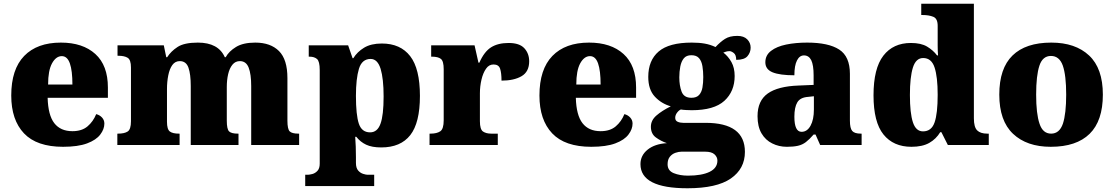

<svg xmlns="http://www.w3.org/2000/svg" viewBox="-20 -780 5996 1033"><path d="M319.3 9.8Q177.7 9.8 109.1 -62.5Q40.5 -134.8 40.5 -266.1Q40.5 -407.2 110.1 -479Q179.7 -550.8 307.6 -550.8Q425.3 -550.8 492.9 -489.5Q560.5 -428.2 560.5 -309.1V-253.9H236.3Q238.8 -160.2 272.2 -117.2Q305.7 -74.2 369.6 -74.2Q420.4 -74.2 450.9 -100.1Q481.4 -126 497.6 -166Q516.6 -161.1 529.1 -147.5Q541.5 -133.8 541.5 -115.2Q541.5 -85 519.5 -56.2Q497.6 -26.9 448.5 -8.5Q399.4 9.8 319.3 9.8ZM238.8 -325.2H369.6Q369.6 -399.4 356 -438.5Q342.3 -478 312.5 -478Q281.2 -478 259.8 -439Q238.8 -400.4 238.8 -325.2Z M946.3 -61V0H611.3V-61H615.2Q649.4 -61 667 -72.5Q684.6 -84 684.6 -127.9V-417Q684.6 -458 667 -469Q649.4 -480 616.2 -480H612.3V-536.1H861.3L874.5 -472.2H879.4Q899.4 -503.9 935.3 -527.3Q971.2 -550.8 1044.4 -550.8Q1154.8 -550.8 1189.5 -472.2H1194.3Q1211.4 -503.9 1249.8 -527.3Q1288.1 -550.8 1353.5 -550.8Q1435.5 -550.8 1481 -505.4Q1526.4 -460 1526.4 -359.9V-130.9Q1526.4 -85 1538.8 -73Q1551.3 -61 1585.4 -61H1589.4V0H1331.5V-316.9Q1331.5 -380.9 1317.9 -416Q1304.2 -451.2 1270.5 -451.2Q1246.1 -451.2 1230.5 -431.9Q1214.8 -412.6 1207.5 -381.1Q1200.2 -349.6 1200.2 -312V-130.9Q1200.2 -85 1212.6 -73Q1225.1 -61 1259.3 -61H1263.2V0H1006.3V-316.9Q1006.3 -380.9 993.9 -416Q981.4 -451.2 947.3 -451.2Q922.4 -451.2 907.2 -430.2Q892.1 -409.2 885.3 -374.5Q878.4 -339.8 878.4 -300.8V-125Q878.4 -84 893.8 -72.5Q909.2 -61 942.4 -61Z M1993.2 160.2V221.2H1622.1V160.2H1637.2Q1644 160.2 1660.6 156.2Q1676.3 151.9 1688.2 138.9Q1700.2 126 1700.2 100.1V-402.8Q1700.2 -450.2 1685.5 -462.6Q1670.9 -475.1 1646 -475.1H1641.1V-536.1H1853L1877 -466.8H1880.9Q1901.9 -501 1939 -523.4Q1976.1 -545.9 2034.2 -545.9Q2134.3 -545.9 2186.8 -478Q2239.3 -410.2 2239.3 -264.2Q2239.3 -119.1 2187.3 -53Q2135.3 13.2 2031.2 13.2Q1981 13.2 1950 -1.5Q1918.9 -16.1 1897 -43.9H1891.1Q1893.1 -18.1 1894 9Q1895 36.1 1895 65.9V96.2Q1895 124 1907.2 137.7Q1918.9 150.9 1934.1 155.5Q1949.2 160.2 1957 160.2ZM1971.2 -67.9Q2010.7 -67.9 2027.3 -114.7Q2043.9 -160.2 2043.9 -261.2Q2043.9 -356.4 2027.8 -409.7Q2011.2 -462.9 1974.1 -462.9Q1927.2 -462.9 1911.1 -409.7Q1895 -356.4 1895 -264.2Q1895 -161.6 1910.6 -114.7Q1926.3 -67.9 1971.2 -67.9Z M2658.2 -61V0H2291V-61H2295.9Q2330.1 -61 2348.6 -73.5Q2367.2 -85.9 2367.2 -132.8V-407.2Q2367.2 -451.2 2352.1 -463.1Q2336.9 -475.1 2304.2 -475.1H2299.8V-536.1H2533.2L2554.2 -442.9H2559.1Q2585 -502 2622.1 -525.4Q2659.2 -548.8 2716.8 -548.8Q2774.9 -548.8 2801 -520.5Q2827.1 -492.2 2827.1 -450.2Q2827.1 -394 2786.1 -370.1Q2745.1 -346.2 2678.2 -346.2Q2678.2 -387.2 2670.7 -410.2Q2663.1 -433.1 2635.3 -433.1Q2610.4 -433.1 2595.2 -410.6Q2579.1 -388.2 2570.6 -352.1Q2562 -315.9 2562 -277.8V-127.9Q2562 -84 2578.6 -72.5Q2595.2 -61 2623 -61Z M3161.1 9.8Q3019.5 9.8 2950.9 -62.5Q2882.3 -134.8 2882.3 -266.1Q2882.3 -407.2 2951.9 -479Q3021.5 -550.8 3149.4 -550.8Q3267.1 -550.8 3334.7 -489.5Q3402.3 -428.2 3402.3 -309.1V-253.9H3078.1Q3080.6 -160.2 3114 -117.2Q3147.5 -74.2 3211.4 -74.2Q3262.2 -74.2 3292.7 -100.1Q3323.2 -126 3339.4 -166Q3358.4 -161.1 3370.8 -147.5Q3383.3 -133.8 3383.3 -115.2Q3383.3 -85 3361.3 -56.2Q3339.4 -26.9 3290.3 -8.5Q3241.2 9.8 3161.1 9.8ZM3080.6 -325.2H3211.4Q3211.4 -399.4 3197.8 -438.5Q3184.1 -478 3154.3 -478Q3123 -478 3101.6 -439Q3080.6 -400.4 3080.6 -325.2Z M3678.7 232.9Q3425.8 232.9 3425.8 103Q3425.8 56.2 3464.4 25.1Q3502.9 -5.9 3567.9 -9.8Q3535.6 -21 3508.8 -40.5Q3481.9 -60.1 3481.9 -98.1Q3481.9 -132.8 3511.5 -158.4Q3541 -184.1 3588.9 -208Q3538.6 -222.2 3503.2 -260Q3467.8 -297.9 3467.8 -366.2Q3467.8 -455.1 3523.7 -502.9Q3579.6 -550.8 3701.7 -550.8Q3741.7 -550.8 3771.7 -545.4Q3801.8 -540 3829.6 -526.9Q3855 -554.2 3880.4 -570.6Q3905.8 -586.9 3946.8 -586.9Q3981.9 -586.9 4000.2 -568.4Q4018.6 -549.8 4018.6 -523.9Q4018.6 -498 4001.7 -478Q3984.9 -458 3940.9 -458Q3940.9 -484.9 3927.7 -494.9Q3914.6 -504.9 3904.8 -504.9Q3894 -504.9 3885.7 -502L3871.6 -497.1Q3897.9 -477.1 3915.3 -446Q3932.6 -415 3932.6 -371.1Q3932.6 -288.1 3877.2 -237.5Q3821.8 -187 3701.7 -187Q3691.9 -187 3671.9 -188Q3651.9 -189 3643.6 -190.9Q3633.8 -188 3623.3 -174.6Q3612.8 -161.1 3612.8 -146Q3612.8 -130.9 3625.7 -125Q3638.7 -119.1 3655.8 -119.1H3775.9Q3987.8 -119.1 3987.8 37.1Q3987.8 127.9 3911.9 180.4Q3835.9 232.9 3678.7 232.9ZM3699.7 -253.9Q3727.5 -253.9 3741.2 -269Q3754.9 -284.2 3759.3 -309.1Q3763.7 -334 3763.7 -365.2Q3763.7 -396.5 3759.3 -423.3Q3754.9 -450.7 3741.2 -466.8Q3727.5 -482.9 3699.7 -482.9Q3672.9 -482.9 3659.2 -466.3Q3645.5 -449.7 3640.1 -421.9Q3634.8 -394 3634.8 -363.8Q3634.8 -319.8 3647.2 -286.9Q3659.7 -253.9 3699.7 -253.9ZM3681.6 165Q3755.9 165 3797.9 144.5Q3839.8 124 3839.8 84Q3839.8 64.9 3824.2 50.5Q3808.6 36.1 3774.9 36.1H3646Q3631.8 36.1 3614.3 42Q3596.7 47.9 3584.2 63Q3571.8 78.1 3571.8 104Q3571.8 138.2 3604.7 151.6Q3637.7 165 3681.6 165Z M4213.9 9.8Q4170.4 9.8 4134.8 -8.3Q4098.6 -25.9 4077.1 -62.5Q4055.7 -99.1 4055.7 -154.8Q4055.7 -237.8 4110.6 -276.9Q4165.5 -315.9 4276.9 -319.8L4357.4 -323.2V-375Q4357.4 -429.7 4344.7 -456.1Q4331.5 -481.9 4305.7 -481.9Q4281.7 -481.9 4268.1 -455.1Q4253.9 -427.7 4253.9 -375Q4175.3 -375 4136.2 -391.1Q4097.7 -407.2 4097.7 -444.8Q4097.7 -482.9 4128.4 -506.3Q4158.7 -529.8 4209.7 -540.3Q4260.7 -550.8 4322.8 -550.8Q4437.5 -550.8 4495.1 -513.4Q4552.7 -476.1 4552.7 -382.8V-130.9Q4552.7 -89.8 4565.2 -75.4Q4577.6 -61 4611.8 -61H4615.7V0H4392.6L4367.7 -56.2H4357.4Q4335 -30.3 4315.9 -15.6Q4296.9 -1 4272.7 4.4Q4248.5 9.8 4213.9 9.8ZM4292.5 -70.8Q4322.8 -70.8 4340.8 -103.5Q4358.9 -136.2 4358.9 -190.9V-262.2L4327.6 -258.8Q4285.6 -255.9 4269.8 -229.5Q4253.9 -203.1 4253.9 -151.9Q4253.9 -70.8 4292.5 -70.8Z M4883.8 9.8Q4786.6 9.8 4733.2 -56.6Q4679.7 -123 4679.7 -267.1Q4679.7 -412.1 4732.7 -480.5Q4785.6 -548.8 4880.9 -548.8Q4935.5 -548.8 4968 -529.3Q5000.5 -509.8 5021.5 -481.9H5026.9Q5025.9 -493.2 5025.4 -506.6Q5024.9 -520 5024.9 -535.6V-641.1Q5024.9 -680.2 5001.2 -689.7Q4977.5 -699.2 4944.8 -699.2H4936.5V-759.8H5219.7V-143.1Q5219.7 -96.2 5237.3 -78.6Q5254.9 -61 5291.5 -61H5299.8V0H5079.6L5044.9 -68.8H5038.6Q5016.6 -32.2 4979.7 -11.2Q4942.9 9.8 4883.8 9.8ZM4945.8 -73.2Q4991.7 -73.2 5008.3 -121.6Q5024.9 -169.4 5024.9 -270Q5024.9 -366.2 5008.3 -416.5Q4991.7 -467.8 4946.8 -467.8Q4907.7 -467.8 4891.6 -416.5Q4875.5 -365.2 4875.5 -269Q4875.5 -171.4 4891.6 -122.1Q4907.7 -73.2 4945.8 -73.2Z M5633.3 9.8Q5504.4 9.8 5430.4 -60.1Q5356.4 -129.9 5356.4 -271Q5356.4 -412.1 5427.5 -481.4Q5498.5 -550.8 5636.2 -550.8Q5765.6 -550.8 5839.6 -481.4Q5913.6 -412.1 5913.6 -271Q5913.6 -129.9 5842.5 -60.1Q5771.5 9.8 5633.3 9.8ZM5635.3 -61Q5680.2 -61 5698.7 -114.7Q5716.3 -168.5 5716.3 -271Q5716.3 -374.5 5698.2 -426.8Q5679.7 -479 5634.3 -479Q5589.4 -479 5572.3 -426.8Q5554.7 -374 5554.7 -271Q5554.7 -167.5 5572.8 -114.7Q5590.3 -61 5635.3 -61Z"/></svg>

Font: Koh Santepheap Black
Style: Regular
Weight: 900
Designer: Danh Hong
Version: Version 2.002; ttfautohint (v1.8.3)